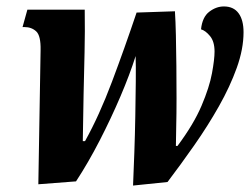

<svg xmlns="http://www.w3.org/2000/svg" viewBox="-20 -566 778 596"><path d="M393 10Q395 -36 397 -92.5Q399 -149 400 -206Q401 -263 401.5 -312Q402 -361 401 -392Q383 -335 354 -267Q325 -199 289.5 -130Q254 -61 216 -3L99 6L106 -410Q107 -455 92.5 -468.5Q78 -482 56 -482H50L65 -536H243Q244 -467 242.5 -404Q241 -341 239.5 -274.5Q238 -208 237 -128H244Q288 -207 327.5 -312Q367 -417 404 -527L523 -531Q525 -501 526 -456Q527 -411 527.5 -360.5Q528 -310 528 -261Q528 -212 527 -173Q526 -134 526 -113H531Q581 -180 605.5 -237.5Q630 -295 638 -338.5Q646 -382 646 -406Q646 -437 632 -454Q618 -471 604 -475Q608 -513 629.5 -529.5Q651 -546 675 -546Q705 -546 720.5 -525Q736 -504 736 -466Q736 -414 715 -355.5Q694 -297 659.5 -236Q625 -175 583 -115Q541 -55 500 -1Z"/></svg>

Font: Noto Serif ExtraCondensed ExtraBold
Style: Italic
Weight: 800
Width: 2
Italic angle: -12°
Designer: Monotype Design Team
Foundry: Monotype Imaging Inc.
Version: Version 2.013